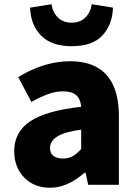

<svg xmlns="http://www.w3.org/2000/svg" viewBox="-20 -872 646 906"><path d="M47 -159Q47 -249 122.5 -299.5Q198 -350 363 -368Q360 -405 339.5 -423Q319 -441 277 -441Q244 -441 208.5 -428.5Q173 -416 128 -391L66 -508Q188 -583 311 -583Q386 -583 436 -555Q541 -498 541 -323V0H396L384 -57H379Q298 14 216 14Q141 14 94 -34.5Q47 -83 47 -159ZM363 -169V-260Q216 -242 216 -173Q216 -149 232 -136.5Q248 -124 277 -124Q303 -124 323 -135Q343 -146 363 -169ZM122 -836 223 -852Q229 -813 253.5 -789Q278 -765 318 -765Q358 -765 382.5 -789Q407 -813 413 -852L513 -836Q511 -758 464.5 -706Q418 -654 318 -654Q224 -654 174.5 -703.5Q125 -753 122 -836Z"/></svg>

Font: Merged Yaku Han JP Black
Style: Regular
Weight: 900
Designer: Ryoko NISHIZUKA 西塚涼子 (kana, bopomofo & ideographs); Paul D. Hunt (Latin, Greek & Cyrillic); Sandoll Communications 산돌커뮤니
Foundry: Adobe
Version: Version 2.004